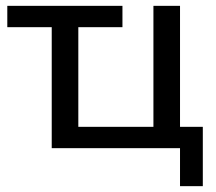

<svg xmlns="http://www.w3.org/2000/svg" viewBox="-20 -507 740 657"><path d="M596 130V0H157V-414H5V-487H399V-414H248V-73H505V-487H596V-73H674V130Z"/></svg>

Font: Nunito Sans Medium
Style: Regular
Weight: 500
Designer: Vernon Adams
Foundry: Vernon Adams
Version: Version 3.101; ttfautohint (v1.8.4.7-5d5b);gftools[0.9.27]